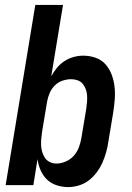

<svg xmlns="http://www.w3.org/2000/svg" viewBox="-20 -755 540 783"><path d="M259 8Q234 8 211 0.5Q188 -7 171.5 -23Q155 -39 145.5 -61Q136 -83 133 -106L116 0H3L124 -735H237L189 -444Q199 -462 212 -478Q225 -494 242.5 -505.5Q260 -517 280 -522.5Q300 -528 319 -528Q346 -528 370 -519.5Q394 -511 410 -493Q426 -475 435 -451.5Q444 -428 447 -402.5Q450 -377 448 -350.5Q446 -324 442 -298L422 -178Q419 -156 413 -134.5Q407 -113 398 -92.5Q389 -72 375 -53Q361 -34 343 -20Q325 -6 302.5 1Q280 8 259 8ZM210 -88Q229 -88 248.5 -96.5Q268 -105 281.5 -120.5Q295 -136 302 -155Q309 -174 312 -193L332 -313Q334 -327 335 -340.5Q336 -354 335 -367Q334 -380 329.5 -392Q325 -404 317 -413.5Q309 -423 296.5 -427.5Q284 -432 271 -432Q253 -432 235 -426Q217 -420 203.5 -406.5Q190 -393 182.5 -375.5Q175 -358 172 -340L152 -220Q150 -206 148.5 -191.5Q147 -177 147.5 -163Q148 -149 152 -135.5Q156 -122 163.5 -111Q171 -100 183.5 -94Q196 -88 210 -88Z"/></svg>

Font: Iosevka
Style: Bold Italic
Weight: 700
Italic angle: -9°
Monospace: yes
Designer: Belleve Invis
Foundry: Belleve Invis
Version: Version 32.5.0; ttfautohint (v1.8.4)